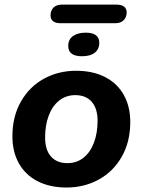

<svg xmlns="http://www.w3.org/2000/svg" viewBox="-20 -810 624 840"><path d="M34.3 -213.5Q34.3 -301.1 71.9 -366.3Q109.4 -431.5 172.8 -466Q236.3 -500.4 312.5 -500.4Q386.1 -500.4 439.7 -472.9Q493.2 -445.4 521.5 -394.8Q549.9 -344.2 549.9 -276.6Q549.9 -188.9 512.3 -123.7Q474.8 -58.5 411.3 -24.1Q347.9 10.4 271.7 10.4Q198 10.4 144.5 -17.1Q91 -44.6 62.7 -95.2Q34.3 -145.8 34.3 -213.5ZM406.9 -281.2Q406.9 -335.5 381.3 -364.6Q355.8 -393.8 309.3 -393.8Q268.8 -393.8 238.8 -370Q208.9 -346.2 193.1 -304Q177.3 -261.8 177.3 -208.8Q177.3 -154.6 202.9 -125.4Q228.4 -96.3 274.9 -96.3Q315.4 -96.3 345.4 -120Q375.3 -143.8 391.1 -186Q406.9 -228.3 406.9 -281.2ZM201.2 -742.5Q201.2 -764.3 214.3 -777.1Q227.4 -789.8 250.7 -789.8H489.3Q511.5 -789.8 522.8 -781Q534.2 -772.1 534.2 -755.7Q534.2 -734.6 521 -721.5Q507.9 -708.4 484.7 -708.4H245.3Q223 -708.4 212.1 -717.2Q201.2 -726 201.2 -742.5ZM278.5 -609Q278.5 -637.5 299.3 -652.3Q320 -667.1 355.1 -667.1Q414.4 -667.1 414.4 -622.2Q414.4 -594.8 394.6 -579.3Q374.9 -563.9 338.8 -563.9Q278.5 -563.9 278.5 -609Z"/></svg>

Font: SN Pro Thin
Style: Italic
Weight: 200
Italic angle: -9°
Designer: Tobias Whetton
Foundry: Supernotes
Version: Version 1.003;Glyphs 3.3 (3324)